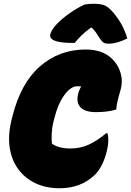

<svg xmlns="http://www.w3.org/2000/svg" viewBox="-20 -984 699 1024"><path d="M298 20Q225 20 168.5 -7Q112 -34 76.5 -83Q41 -132 31.5 -198Q22 -264 41 -342L46 -362Q90 -540 193 -630Q296 -720 437 -720Q529 -720 580 -668Q611 -637 623.5 -593.5Q636 -550 623 -504Q613 -471 607 -445Q601 -419 600 -400Q556 -386 491 -386Q435 -386 410.5 -410.5Q386 -435 396 -480Q400 -500 413 -523Q404 -524 392 -524Q358 -524 323.5 -477.5Q289 -431 269 -350L265 -334Q258 -308 256 -275Q254 -242 257 -218Q274 -205 300 -198.5Q326 -192 355 -192Q408 -192 453 -212.5Q498 -233 547 -274H553Q557 -264 557.5 -243Q558 -222 555 -204Q546 -152 526.5 -111Q507 -70 481 -47Q408 20 298 20ZM431 -960Q442 -962 456.5 -963Q471 -964 478 -964Q509 -964 530.5 -958Q552 -952 576 -926Q602 -898 623.5 -862Q645 -826 659 -779Q604 -751 558 -751Q538 -751 528 -760Q518 -769 507 -787Q500 -799 491.5 -811Q483 -823 470 -836H464Q432 -813 411.5 -792Q391 -771 378 -755H372Q318 -755 290.5 -761.5Q263 -768 254 -778Q245 -788 248 -800Q250 -810 258.5 -824.5Q267 -839 283 -856Q312 -886 353 -914.5Q394 -943 431 -960Z"/></svg>

Font: Recursive Sn Csl St XBk
Style: Italic
Weight: 1000
Italic angle: -15°
Version: Version 1.085;hotconv 1.1.0;makeotfexe 2.6.0; ttfautohint (v